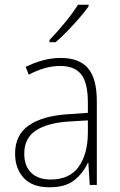

<svg xmlns="http://www.w3.org/2000/svg" viewBox="-20 -785 508 815"><path d="M238 -539Q316 -539 353.5 -495.5Q391 -452 391 -355V0H361L355 -94H353Q334 -52 296.5 -21Q259 10 190 10Q117 10 80.5 -30Q44 -70 44 -133Q44 -212 102 -252.5Q160 -293 267 -300L353 -306V-349Q353 -434 324.5 -469.5Q296 -505 236 -505Q204 -505 171 -496Q138 -487 102 -468L89 -501Q123 -518 160.5 -528.5Q198 -539 238 -539ZM270 -269Q180 -263 131.5 -230.5Q83 -198 83 -133Q83 -80 112.5 -51.5Q142 -23 195 -23Q275 -23 313.5 -76.5Q352 -130 353 -219V-274ZM356 -758Q340 -735 316 -707.5Q292 -680 266 -653Q240 -626 216 -606H190V-615Q222 -648 256 -689.5Q290 -731 311 -765H356Z"/></svg>

Font: Noto Sans Arabic SemCond ExtLt
Style: Regular
Weight: 200
Width: 4
Designer: Monotype Design Team, Nadine Chahine, Nizar Qandah and Khaled Hosny
Foundry: Monotype Imaging Inc.
Version: Version 2.012; ttfautohint (v1.8.4.7-5d5b)